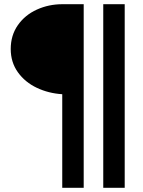

<svg xmlns="http://www.w3.org/2000/svg" viewBox="-20 -783 681 913"><path d="M276 -335Q211 -339 155 -365.5Q99 -392 65 -439.5Q31 -487 31 -550Q31 -615 65 -663.5Q99 -712 155.5 -737.5Q212 -763 276 -763H378V110H276ZM573 110H471V-763H573Z"/></svg>

Font: Open Sauce Sans
Style: Bold
Weight: 700
Designer: Alfredo Marco Pradil
Foundry: Creative Sauce Fz LLC
Version: Version 1.477